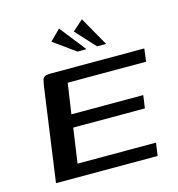

<svg xmlns="http://www.w3.org/2000/svg" viewBox="-99 -736 762 823"><g transform="rotate(-15 282.0 -325.0)"><path d="M49 0 107 -417Q110 -433 112 -442Q114 -451 122.5 -455.5Q131 -460 148 -460H564L557 -403H209L189 -268H508L500 -211H182L160 -57H508L500 0ZM284 -521 187 -591 233 -637 324 -521ZM371 -521 291 -608 338 -650 411 -521Z"/></g></svg>

Font: Genos Thin Medium
Style: Italic
Weight: 500
Italic angle: -8°
Version: Version 1.010